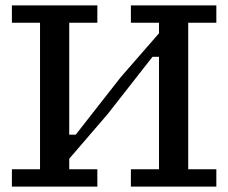

<svg xmlns="http://www.w3.org/2000/svg" viewBox="-20 -690 844 710"><path d="M464 -606V-670H780V-606H676V-64H780V0H464V-64H568V-480H544L378 -268L236 -103V-64H340V0H24V-64H128V-606H24V-670H340V-606H236V-192H260L426 -404L568 -567V-606Z"/></svg>

Font: Source Serif 4 Caption
Style: Regular
Weight: 400
Designer: Frank Grießhammer
Foundry: Adobe Systems Incorporated
Version: Version 4.004;hotconv 1.0.117;makeotfexe 2.5.65602